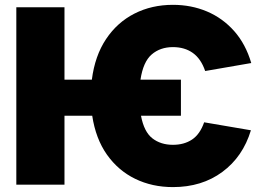

<svg xmlns="http://www.w3.org/2000/svg" viewBox="-20 -757 1090 787"><path d="M721.6 -430.4V-282.7H557.9Q570.3 -216.6 604.6 -190Q638.8 -163.4 688.9 -163.4Q734.7 -163.4 767.2 -185Q799.7 -206.7 816.8 -255.7L1008.5 -223Q975.5 -114.3 891.3 -52.2Q807.2 9.9 688.9 9.9Q603.7 9.9 534.1 -24Q464.5 -57.9 418.3 -123.2Q372.2 -188.6 358 -282.7H244.3V0H46.9V-727.3H244.3V-430.4H356.5Q369 -528.4 414.8 -596.9Q460.6 -665.5 531.2 -701.3Q601.9 -737.2 688.9 -737.2Q764.2 -737.2 828.7 -709.9Q893.1 -682.5 940.2 -629.3Q987.2 -576 1009.9 -498.6L821 -465.9Q804 -516 770.4 -540Q736.9 -563.9 688.9 -563.9Q636.7 -563.9 601.7 -533.7Q566.8 -503.6 555.8 -430.4Z"/></svg>

Font: Inter UI Black
Style: Regular
Weight: 900
Designer: Rasmus Andersson
Foundry: rsms
Version: 3.2;8d6f07862